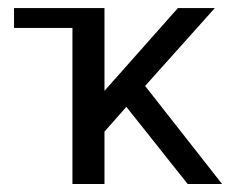

<svg xmlns="http://www.w3.org/2000/svg" viewBox="-20 -460 608 480"><path d="M241.2 -130.9V0H161.1V-390.1H15.1V-439.9H241.2V-232.9L424.8 -439.9H517.1L342.8 -245.1L535.2 0H449.2L295.9 -192.9Z"/></svg>

Font: Pfennig
Style: Medium
Weight: 500
Version: Version 20120410 ; ttfautohint (v0.8)